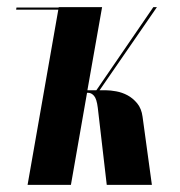

<svg xmlns="http://www.w3.org/2000/svg" viewBox="-20 -516 502 536"><path d="M253 -215Q250 -240 242.5 -248.5Q235 -257 226 -257H223L178 0H57L144 -496H265L224 -264H249L408 -496H418L258 -264H276Q288 -264 304.5 -261Q321 -258 336 -250Q351 -242 363 -227.5Q375 -213 378 -190L404 0H278ZM26 -495H146L145 -489H25Z"/></svg>

Font: Moniqa Black Ita Display
Style: Italic
Weight: 900
Italic angle: -10°
Designer: Rajesh Rajput
Foundry: Rajesh Rajput
Version: Version 1.000